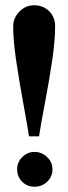

<svg xmlns="http://www.w3.org/2000/svg" viewBox="-20 -692 259 728"><path d="M189 -592Q189 -540 178.5 -467Q168 -394 150.5 -302Q133 -210 128 -175H90Q85 -209 68 -302Q51 -395 40.5 -467.5Q30 -540 30 -592Q30 -624 53.5 -648Q77 -672 109 -672Q144 -672 166.5 -649.5Q189 -627 189 -592ZM179 -50Q179 -22 159 -3Q139 16 111 16Q83 16 64 -3Q45 -22 45 -50Q45 -77 64.5 -96.5Q84 -116 111 -116Q138 -116 158.5 -96.5Q179 -77 179 -50Z"/></svg>

Font: GFS Artemisia
Style: Bold
Weight: 700
Designer: Designed by Takis Katsoulidis.
Foundry: Designed by Takis Katsoulidis.
Version: Version 1.0